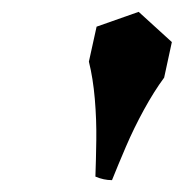

<svg xmlns="http://www.w3.org/2000/svg" viewBox="-20 -771 310 324"><path d="M143 -726 214 -751 270 -700 257 -640Q240 -617 223 -586Q206 -555 192.5 -523.5Q179 -492 169 -467Q155 -467 141 -473Q142 -500 142.5 -534.5Q143 -569 140 -604Q137 -639 130 -667Z"/></svg>

Font: Poltawski Nowy SemiBold
Style: Italic
Weight: 600
Italic angle: -12°
Version: Version 1.001;gftools[0.9.25]